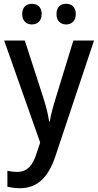

<svg xmlns="http://www.w3.org/2000/svg" viewBox="-20 -846 517 1013"><path d="M97 -772C97 -735 120 -717 148 -717C177 -717 200 -735 200 -772C200 -809 177 -826 148 -826C120 -826 97 -809 97 -772ZM278 -772C278 -735 300 -717 329 -717C357 -717 380 -735 380 -772C380 -809 357 -826 329 -826C300 -826 278 -809 278 -772ZM2 -632 192 -94 173 -37C153 27 124 61 70 61C51 61 32 58 19 55V139C36 143 58 147 85 147C177 147 234 90 271 -18L476 -632H367L275 -332C261 -286 248 -241 243 -206H239C233 -247 222 -289 208 -332L111 -632Z"/></svg>

Font: Noto Sans Kannada UI SemiCondensed Medium
Style: Regular
Weight: 500
Width: 4
Designer: Jelle Bosma - Monotype Design Team
Foundry: Monotype Imaging Inc.
Version: Version 2.005